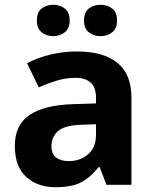

<svg xmlns="http://www.w3.org/2000/svg" viewBox="-20 -772 644 802"><path d="M302 -557Q412 -557 470.5 -509.5Q529 -462 529 -364V0H425L396 -74H392Q357 -30 318 -10Q279 10 211 10Q138 10 90 -32.5Q42 -75 42 -163Q42 -250 103 -291.5Q164 -333 286 -337L381 -340V-364Q381 -407 358.5 -427Q336 -447 296 -447Q256 -447 218 -435.5Q180 -424 142 -407L93 -508Q137 -531 190.5 -544Q244 -557 302 -557ZM381 -253 323 -251Q251 -249 223 -225Q195 -201 195 -162Q195 -128 215 -113.5Q235 -99 267 -99Q315 -99 348 -127.5Q381 -156 381 -208ZM134 -686Q134 -721 154 -736.5Q174 -752 202 -752Q230 -752 250.5 -736.5Q271 -721 271 -686Q271 -653 250.5 -637Q230 -621 202 -621Q174 -621 154 -637Q134 -653 134 -686ZM331 -686Q331 -721 351 -736.5Q371 -752 400 -752Q428 -752 448.5 -736.5Q469 -721 469 -686Q469 -653 448.5 -637Q428 -621 400 -621Q371 -621 351 -637Q331 -653 331 -686Z"/></svg>

Font: Noto IKEA Arabic
Style: Bold
Weight: 700
Designer: Monotype Design Team
Foundry: Monotype Imaging Inc.
Version: Version 1.200